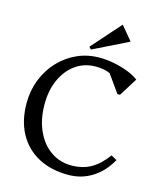

<svg xmlns="http://www.w3.org/2000/svg" viewBox="-135 -1028 964 1142"><g transform="rotate(15 347.0 -457.0)"><path d="M394 16Q287 16 208.5 -26.5Q130 -69 87.5 -147.5Q45 -226 45 -333Q45 -411 72 -479Q99 -547 147 -598Q195 -649 258.5 -677.5Q322 -706 396 -706Q440 -706 485.5 -697Q531 -688 571.5 -672.5Q612 -657 639 -636L569 -524H553L448 -672H540V-577Q495 -649 388 -649Q318 -649 264.5 -611.5Q211 -574 180.5 -507.5Q150 -441 150 -354Q150 -263 181.5 -192.5Q213 -122 269 -82.5Q325 -43 398 -43Q466 -43 517.5 -72Q569 -101 614 -163L649 -143Q607 -67 541 -25.5Q475 16 394 16ZM332 -739 319 -753 476 -930H478L547 -847V-845Z"/></g></svg>

Font: Platypi Light
Style: Regular
Weight: 300
Designer: David Sargent
Foundry: Bolt Cutter Type
Version: Version 1.200